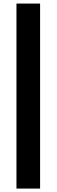

<svg xmlns="http://www.w3.org/2000/svg" viewBox="-20 -863 320 1087"><path d="M207 204.6H73.2V-842.8H207Z"/></svg>

Font: Ufes Sans ExtraBold
Style: Regular
Weight: 800
Designer: Ricardo Esteves & Filipe Motta
Foundry: ProDesignUfes - Ricardo Esteves, Filipe Motta (This is a derivative work, based on Roboto family, by Christian Robertson
Version: Version 2.0